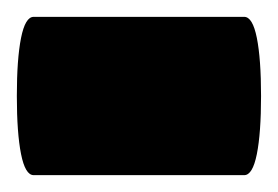

<svg xmlns="http://www.w3.org/2000/svg" viewBox="-40 -208 330 228"><path d="M270 -94Q270 -50 265 -25Q260 0 250 0H0Q-10 0 -15 -25Q-20 -50 -20 -94Q-20 -138 -15 -163Q-10 -188 0 -188H250Q260 -188 265 -163Q270 -138 270 -94Z"/></svg>

Font: Cairo Black
Style: Regular
Weight: 900
Designer: Mohamed Gaber, Accademia di Belle Arti di Urbino and others
Foundry: Kief Type Foundry, Accademia di Belle Arti di Urbino and others
Version: Version 3.011